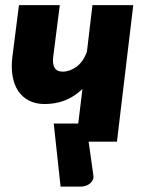

<svg xmlns="http://www.w3.org/2000/svg" viewBox="-20 -538 550 729"><path d="M52 -518.5H207L182 -322Q178.5 -296.5 187 -281.2Q195.5 -266 218 -266Q244.5 -266 270 -284.2Q295.5 -302.5 310 -341.5L331 -518.5H486L424 0H316.5L334.5 128Q336 137.5 332.2 145.2Q328.5 153 321.5 158.8Q314.5 164.5 305.5 167.5Q296.5 170.5 287.5 170.5H210L184 -69H277V-68L293 -200Q261 -170 225.8 -156.5Q190.5 -143 149.5 -143Q115.5 -143 90.2 -156Q65 -169 49.2 -192.5Q33.5 -216 27.8 -249Q22 -282 27 -322Z"/></svg>

Font: Lato Black
Style: Italic
Weight: 900
Italic angle: -7°
Designer: Lukasz Dziedzic
Foundry: tyPoland Lukasz Dziedzic
Version: Version 2.007; 2014-02-27